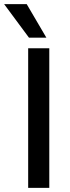

<svg xmlns="http://www.w3.org/2000/svg" viewBox="-55 -907 339 927"><path d="M183 0H81V-674H183ZM169 -725H85L-35 -887H74Z"/></svg>

Font: Hind Madurai Medium
Style: Regular
Weight: 500
Designer: Jyotish Sonowal
Foundry: Indian Type Foundry
Version: Version 1.001;PS 1.0;hotconv 1.0.86;makeotf.lib2.5.63406; tt